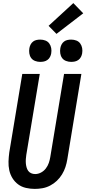

<svg xmlns="http://www.w3.org/2000/svg" viewBox="-20 -1213 558 1241"><path d="M205 8Q176 8 147.5 1.5Q119 -5 97 -21.5Q75 -38 60.5 -61.5Q46 -85 40 -112.5Q34 -140 35 -169Q36 -198 40 -228L124 -735H237L150 -212Q148 -198 147 -184.5Q146 -171 147 -158Q148 -145 151.5 -132Q155 -119 162 -109Q169 -99 181 -93.5Q193 -88 207 -88Q227 -88 245.5 -98Q264 -108 276.5 -124.5Q289 -141 295.5 -160Q302 -179 305 -198L394 -735H506L415 -183Q411 -158 403 -133.5Q395 -109 381 -86Q367 -63 347.5 -44.5Q328 -26 304 -13.5Q280 -1 254.5 3.5Q229 8 205 8ZM440 -813Q423 -813 407 -819Q391 -825 381.5 -838Q372 -851 369.5 -868Q367 -885 370 -902Q372 -914 378 -925.5Q384 -937 394 -944.5Q404 -952 416 -954.5Q428 -957 440 -957Q458 -957 473.5 -951Q489 -945 498.5 -932Q508 -919 511 -902Q514 -885 511 -868Q509 -856 503 -844.5Q497 -833 486.5 -825.5Q476 -818 464 -815.5Q452 -813 440 -813ZM240 -813Q223 -813 207 -819Q191 -825 181.5 -838Q172 -851 169.5 -868Q167 -885 170 -902Q172 -914 178 -925.5Q184 -937 194 -944.5Q204 -952 216 -954.5Q228 -957 240 -957Q258 -957 273.5 -951Q289 -945 298.5 -932Q308 -919 311 -902Q314 -885 311 -868Q309 -856 303 -844.5Q297 -833 286.5 -825.5Q276 -818 264 -815.5Q252 -813 240 -813ZM345 -994 294 -1046 454 -1193 518 -1127Z"/></svg>

Font: Iosevka Curly Oblique
Style: Bold
Weight: 700
Italic angle: -9°
Monospace: yes
Designer: Belleve Invis
Foundry: Belleve Invis
Version: Version 11.1.0; ttfautohint (v1.8.3)